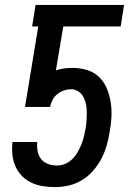

<svg xmlns="http://www.w3.org/2000/svg" viewBox="-20 -755 540 783"><path d="M205 8Q179 8 154 4Q129 0 107 -10.5Q85 -21 68.5 -38.5Q52 -56 42.5 -78Q33 -100 30.5 -125Q28 -150 31 -176H132Q130 -157 133.5 -138.5Q137 -120 147.5 -106.5Q158 -93 175.5 -86.5Q193 -80 212 -80Q229 -80 245 -86.5Q261 -93 274 -105.5Q287 -118 296 -133.5Q305 -149 311.5 -165Q318 -181 322 -197.5Q326 -214 329 -230Q332 -247 333 -263.5Q334 -280 334 -296.5Q334 -313 331 -329Q328 -345 320.5 -359Q313 -373 300 -382Q287 -391 270 -391Q255 -391 240.5 -386Q226 -381 213.5 -371Q201 -361 194 -347Q187 -333 184 -319H82L136 -647H111L125 -735H486L472 -647H238L208 -468Q225 -474 242.5 -476Q260 -478 277 -478Q308 -478 336.5 -469Q365 -460 385 -440Q405 -420 416 -393.5Q427 -367 431.5 -337.5Q436 -308 434.5 -277.5Q433 -247 427 -216Q423 -189 415 -161.5Q407 -134 393.5 -108Q380 -82 360 -59Q340 -36 314.5 -20.5Q289 -5 260.5 1.5Q232 8 205 8Z"/></svg>

Font: Iosevka Semibold
Style: Italic
Weight: 600
Italic angle: -9°
Monospace: yes
Designer: Belleve Invis
Foundry: Belleve Invis
Version: Version 32.5.0; ttfautohint (v1.8.4)